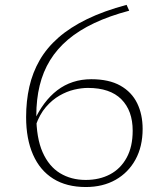

<svg xmlns="http://www.w3.org/2000/svg" viewBox="-20 -742 665 772"><path d="M489 -722.5 499.5 -699Q420 -678 358.8 -649Q297.5 -620 253.5 -582.8Q209.5 -545.5 181.2 -499.5Q153 -453.5 139.5 -398Q126 -342.5 126 -277.5Q126 -187.5 151.2 -130.2Q176.5 -73 221.2 -45.8Q266 -18.5 324.5 -18.5Q380 -18.5 422.5 -41Q465 -63.5 489.2 -107.8Q513.5 -152 513.5 -216.5Q513.5 -297 468 -342.8Q422.5 -388.5 333.5 -388.5Q308 -388.5 278.2 -381.5Q248.5 -374.5 219 -357.5Q189.5 -340.5 164.5 -311.5Q139.5 -282.5 124 -238.5L116 -253.5Q134.5 -294 158 -325.5Q181.5 -357 210.2 -379Q239 -401 273.2 -412.2Q307.5 -423.5 347 -423.5Q418 -423.5 463.8 -397.8Q509.5 -372 531.5 -327Q553.5 -282 553.5 -223.5Q553.5 -153 524.8 -100.5Q496 -48 444.8 -19Q393.5 10 325 10Q247.5 10 194 -23.5Q140.5 -57 112.8 -120.2Q85 -183.5 85 -271Q85 -336 98 -393.2Q111 -450.5 139.5 -500Q168 -549.5 215 -590.8Q262 -632 329.8 -665Q397.5 -698 489 -722.5Z"/></svg>

Font: Newsreader 9pt ExtraLight
Style: Regular
Weight: 250
Designer: Hugues Gentile
Foundry: Production Type
Version: Version 1.003